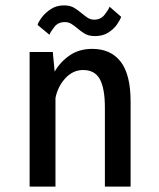

<svg xmlns="http://www.w3.org/2000/svg" viewBox="-20 -693 590 713"><path d="M90 0V-500H176L183 -427Q204 -463.5 239 -487.5Q274 -511.5 322.5 -511.5Q391.5 -511.5 428.2 -463.8Q465 -416 465 -316.5V0H369.5V-293.5Q369.5 -364 351 -398.5Q332.5 -433 288.5 -433Q251 -433 222.8 -402.5Q194.5 -372 186 -329V0ZM332.5 -559Q309 -559 293.8 -568.5Q278.5 -578 266.5 -588.5Q256 -597.5 245.2 -604.2Q234.5 -611 221 -611Q196 -611 182.2 -593.5Q168.5 -576 163.5 -564L119.5 -600.5Q122 -610.5 134.8 -627.8Q147.5 -645 168.5 -659Q189.5 -673 217.5 -673Q240.5 -673 255.8 -663.8Q271 -654.5 283.5 -643.5Q294.5 -634.5 305.2 -627.2Q316 -620 330 -620Q354 -620 368 -637.8Q382 -655.5 387 -668L430 -630.5Q426.5 -620 415 -603Q403.5 -586 383 -572.5Q362.5 -559 332.5 -559Z"/></svg>

Font: Trispace SemiCondensed
Style: Regular
Weight: 400
Width: 4
Designer: Tyler Finck
Foundry: Etcetera Type Company
Version: Version 1.210; ttfautohint (v1.8.3)